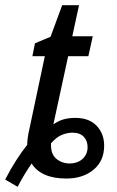

<svg xmlns="http://www.w3.org/2000/svg" viewBox="-73 -679 451 741"><path d="M-53 14Q-32 -27 -10 -61Q12 -95 32 -120Q32 -132 34 -147Q36 -162 40 -179L100 -462H52L62 -512L122 -537L167 -659H232L206 -539H285L268 -462H190L133 -199Q153 -213 173 -218.5Q193 -224 218 -224Q271 -224 300 -193.5Q329 -163 329 -117Q329 -58 288 -24Q247 10 183 10Q86 10 49 -48Q36 -29 22.5 -7Q9 15 -5 42ZM197 -48Q228 -49 246.5 -66.5Q265 -84 265 -111Q265 -136 250 -151.5Q235 -167 206 -167Q188 -167 167 -159Q146 -151 124 -126Q122 -85 144 -66.5Q166 -48 197 -48Z"/></svg>

Font: Noto Sans ExtraCondensed Medium
Style: Italic
Weight: 500
Width: 2
Italic angle: -12°
Designer: Monotype Design Team
Foundry: Monotype Imaging Inc.
Version: Version 2.013; ttfautohint (v1.8.4.7-5d5b)